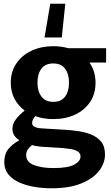

<svg xmlns="http://www.w3.org/2000/svg" viewBox="-20 -780 601 1035"><path d="M267 -138Q214 -138 170 -154Q153 -134 153 -117Q153 -91 205 -88L337 -80Q367 -78 402.5 -73Q438 -68 471 -55Q504 -42 525 -16.5Q546 9 546 53Q546 99 514.5 140.5Q483 182 419 208.5Q355 235 257 235Q211 235 166 227.5Q121 220 84 203.5Q47 187 25 160Q3 133 3 94Q3 51 25 23.5Q47 -4 83 -23V-25Q47 -48 47 -85Q47 -113 66.5 -138Q86 -163 113 -184Q78 -210 58 -248Q38 -286 38 -334Q38 -394 68.5 -438.5Q99 -483 151 -507Q203 -531 267 -531Q310 -531 349 -520H552V-443H462Q495 -396 495 -334Q495 -274 465.5 -230Q436 -186 384.5 -162Q333 -138 267 -138ZM267 -231Q310 -231 331 -259.5Q352 -288 352 -334Q352 -381 331 -409.5Q310 -438 267 -438Q224 -438 203 -409.5Q182 -381 182 -334Q182 -288 203.5 -259.5Q225 -231 267 -231ZM268 126Q346 126 380 107.5Q414 89 414 64Q414 46 399 36.5Q384 27 361.5 23.5Q339 20 317 18L203 11Q170 8 154 2Q141 10 131 24.5Q121 39 121 55Q121 94 163.5 110Q206 126 268 126ZM313 -578H220L251 -760H332Z"/></svg>

Font: Murecho SemiBold
Style: Regular
Weight: 600
Designer: Neil Summerour
Foundry: Positype
Version: Version 1.010; ttfautohint (v1.8.3)